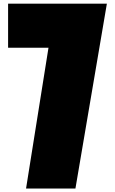

<svg xmlns="http://www.w3.org/2000/svg" viewBox="-20 -997 638 1065"><path d="M398.4 48.8H124.5L249 -732.4H24.9V-976.6H572.8Z"/></svg>

Font: Wilelessous
Style: Regular
Weight: 400
Designer: Kristopher Martin
Foundry: Kristopher Martin
Version: Version 1.0; ttfautohint (v1.8.4.7-5d5b)